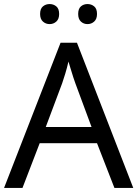

<svg xmlns="http://www.w3.org/2000/svg" viewBox="-20 -928 679 948"><path d="M545 0 459 -221H176L91 0H0L279 -717H360L638 0ZM352 -517Q349 -525 342 -546Q335 -567 328.5 -589.5Q322 -612 318 -624Q311 -593 302 -563.5Q293 -534 287 -517L206 -301H432ZM178 -859Q178 -885 192 -896.5Q206 -908 225 -908Q244 -908 258 -896.5Q272 -885 272 -859Q272 -834 258 -821.5Q244 -809 225 -809Q206 -809 192 -821.5Q178 -834 178 -859ZM366 -859Q366 -885 379.5 -896.5Q393 -908 412 -908Q431 -908 445 -896.5Q459 -885 459 -859Q459 -834 445 -821.5Q431 -809 412 -809Q393 -809 379.5 -821.5Q366 -834 366 -859Z"/></svg>

Font: Noto Sans Old Persian
Style: Regular
Weight: 400
Designer: Monotype Design Team
Foundry: Monotype Imaging Inc.
Version: Version 2.001; ttfautohint (v1.8.4.7-5d5b)